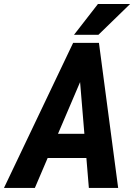

<svg xmlns="http://www.w3.org/2000/svg" viewBox="-62 -921 662 941"><path d="M355.5 -577.1 108.9 0H-42.5L296.4 -710.9H391.6ZM373.5 0 324.7 -588.9 332.5 -710.9H422.9L517.1 0ZM423.8 -265.1 402.8 -146.5H90.3L111.3 -265.1ZM300.8 -750.5 418 -901.4H575.7L420.4 -750.5Z"/></svg>

Font: Roboto Condensed
Style: Bold Italic
Weight: 700
Italic angle: -12°
Designer: Christian Robertson
Foundry: Google
Version: Version 3.0